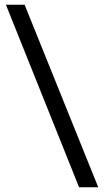

<svg xmlns="http://www.w3.org/2000/svg" viewBox="-20 -695 440 811"><path d="M314 96 5 -675H84L395 96Z"/></svg>

Font: Gemunu Libre
Style: Regular
Weight: 400
Designer: Puspanada Ekanayake, Sola Matas, Pathum Egodawatta, Kosala Senevirathne
Foundry: mooniak
Version: Version 1.100